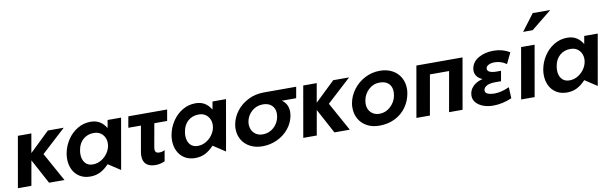

<svg xmlns="http://www.w3.org/2000/svg" viewBox="-50 -1358 6062 1905"><g transform="rotate(-10 2980.5 -406.0)"><path d="M238 -512H102L12 0H148L192 -249L326 0H481L321 -289L564 -512H404L204 -320Z M848 -409Q903 -409 935.5 -373.5Q968 -338 968 -286Q968 -241 943 -198.5Q918 -156 876 -129.5Q834 -103 787 -103Q736 -103 708.5 -136.5Q681 -170 681 -224Q681 -246 685 -265Q696 -332 740 -370.5Q784 -409 848 -409ZM1142 -512H1006L992 -433Q965 -478 927 -501Q889 -524 835 -524Q763 -524 702 -487Q641 -450 601 -388.5Q561 -327 548 -256Q543 -226 543 -202Q543 -142 566 -94Q589 -46 634 -17.5Q679 11 741 11Q798 11 843 -12Q888 -35 930 -80L1052 0Z M1606 -512 1586 -400H1457L1415 -164Q1413 -150 1413 -145Q1413 -105 1455 -105Q1485 -105 1511 -119L1492 -10Q1447 11 1397 11Q1338 11 1305.5 -17.5Q1273 -46 1273 -103Q1273 -124 1277 -144L1322 -400H1195L1215 -512Z M1905 -409Q1960 -409 1992.5 -373.5Q2025 -338 2025 -286Q2025 -241 2000 -198.5Q1975 -156 1933 -129.5Q1891 -103 1844 -103Q1793 -103 1765.5 -136.5Q1738 -170 1738 -224Q1738 -246 1742 -265Q1753 -332 1797 -370.5Q1841 -409 1905 -409ZM2199 -512H2063L2049 -433Q2022 -478 1984 -501Q1946 -524 1892 -524Q1820 -524 1759 -487Q1698 -450 1658 -388.5Q1618 -327 1605 -256Q1600 -226 1600 -202Q1600 -142 1623 -94Q1646 -46 1691 -17.5Q1736 11 1798 11Q1855 11 1900 -12Q1945 -35 1987 -80L2109 0Z M2804 -277Q2804 -260 2801 -242Q2788 -169 2741 -111Q2694 -53 2624 -20.5Q2554 12 2476 12Q2406 12 2352.5 -16Q2299 -44 2270 -93Q2241 -142 2241 -203Q2241 -228 2245 -249Q2258 -320 2304 -380Q2350 -440 2422 -476Q2494 -512 2580 -512H2906L2886 -400H2742Q2804 -357 2804 -277ZM2668 -250Q2671 -268 2671 -284Q2671 -335 2638.5 -366Q2606 -397 2550 -397Q2485 -397 2437.5 -355.5Q2390 -314 2379 -251Q2377 -235 2377 -226Q2377 -175 2410 -139.5Q2443 -104 2498 -104Q2562 -104 2609 -145.5Q2656 -187 2668 -250Z M3113 -512H2977L2887 0H3023L3067 -249L3201 0H3356L3196 -289L3439 -512H3279L3079 -320Z M3981 -257Q3985 -278 3985 -303Q3985 -366 3956 -416.5Q3927 -467 3873.5 -495.5Q3820 -524 3749 -524Q3670 -524 3600 -488Q3530 -452 3483 -390Q3436 -328 3423 -255Q3419 -234 3419 -208Q3419 -145 3448 -95Q3477 -45 3530 -16.5Q3583 12 3653 12Q3742 12 3811.5 -23Q3881 -58 3924.5 -119Q3968 -180 3981 -257ZM3850 -293Q3850 -282 3846 -256Q3834 -193 3785.5 -148.5Q3737 -104 3675 -104Q3621 -104 3588 -138Q3555 -172 3555 -226Q3555 -241 3558 -257Q3569 -321 3616 -365Q3663 -409 3727 -409Q3788 -409 3819 -377.5Q3850 -346 3850 -293Z M4117 -512 4027 0H4163L4234 -402H4427L4356 0H4492L4582 -512Z M4831 -104Q4864 -104 4899.5 -112Q4935 -120 4983 -141L4988 -29Q4894 12 4801 12Q4746 12 4701 -4.5Q4656 -21 4629.5 -51Q4603 -81 4603 -121Q4603 -173 4639.5 -212Q4676 -251 4740 -266Q4704 -281 4685 -306Q4666 -331 4666 -364Q4666 -371 4668 -385Q4680 -451 4744 -487.5Q4808 -524 4895 -524Q4985 -524 5058 -480L5005 -370Q4950 -409 4885 -409Q4848 -409 4823 -395Q4798 -381 4798 -358Q4798 -337 4822.5 -326Q4847 -315 4889 -315H4935L4917 -213H4859Q4800 -213 4770 -195Q4740 -177 4740 -150Q4740 -125 4767.5 -114.5Q4795 -104 4831 -104Z M5308 -512H5172L5082 0H5218ZM5218 -657H5314L5521 -824H5344Z M5650 -409Q5705 -409 5737.5 -373.5Q5770 -338 5770 -286Q5770 -241 5745 -198.5Q5720 -156 5678 -129.5Q5636 -103 5589 -103Q5538 -103 5510.5 -136.5Q5483 -170 5483 -224Q5483 -246 5487 -265Q5498 -332 5542 -370.5Q5586 -409 5650 -409ZM5944 -512H5808L5794 -433Q5767 -478 5729 -501Q5691 -524 5637 -524Q5565 -524 5504 -487Q5443 -450 5403 -388.5Q5363 -327 5350 -256Q5345 -226 5345 -202Q5345 -142 5368 -94Q5391 -46 5436 -17.5Q5481 11 5543 11Q5600 11 5645 -12Q5690 -35 5732 -80L5854 0Z"/></g></svg>

Font: Geom SemiBold
Style: Bold Italic
Weight: 600
Italic angle: -10°
Version: Version 1.102